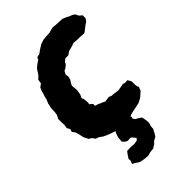

<svg xmlns="http://www.w3.org/2000/svg" viewBox="-216 -588 858 858"><g transform="rotate(-45 213.0 -159.0)"><path d="M172 15 165 14 138 5 121 -2 108 -8 93 -19 77 -25 67 -39 54 -47 43 -69 41 -78 38 -92 33 -109 23 -122 27 -136 19 -150 22 -167 21 -182V-206L30 -223L32 -239L33 -262L38 -286L46 -305L49 -319L54 -333L57 -346L64 -362L79 -373L82 -393L96 -406L104 -418L113 -432L127 -444L145 -456L150 -467L167 -471L182 -482L204 -496L226 -503L249 -505L267 -506L276 -509L293 -513L308 -511L332 -510L350 -509L370 -501L378 -496L394 -490L405 -483L413 -467L426 -456V-438L417 -425L402 -415L383 -400L374 -394L346 -396H329L310 -398L293 -392L270 -386L254 -375H235L221 -363L219 -356L205 -344L193 -338L185 -323L187 -307L183 -291L175 -280L169 -267L172 -238L168 -213L160 -198L165 -189L167 -169L166 -154L179 -143V-131L196 -126L201 -123L216 -117L225 -112L250 -116L261 -111L280 -109L301 -106L320 -109L335 -112L347 -109L362 -110L372 -93V-74L373 -63L377 -51L370 -34L346 -13L324 -2L300 3L271 9L255 15L238 17L213 14H196ZM189 195 167 193 145 189 134 183 125 176 112 170 118 155 117 143 130 123 138 113 168 112 180 114 200 111 209 102 200 91 192 82 171 83 160 77 150 66 152 42 158 24 167 7 187 1 191 -6 218 -17 241 -14 253 -4V8L260 19L257 28L264 38L280 47L290 54L293 65L296 86L295 98L291 110L290 125L280 144L272 157L254 167L245 177L227 188L207 190Z"/></g></svg>

Font: Winky Rough SemiBold
Style: Italic
Weight: 600
Italic angle: -8.97852°
Designer: Simon Atzbach
Foundry: typofactur
Version: Version 1.206; ttfautohint (v1.8.4.7-5d5b)